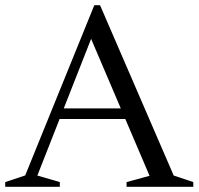

<svg xmlns="http://www.w3.org/2000/svg" viewBox="-28 -715 760 735"><path d="M174.5 -259.5V-300H512.5V-259.5ZM637 -43 712 -18V0H456.5V-18L544.5 -42L307 -598.5H333.5L115 -43L201 -18V0H-8V-18L68.5 -43.5L333 -695H355Z"/></svg>

Font: Newsreader 36pt
Style: Regular
Weight: 400
Designer: Hugues Gentile
Foundry: Production Type
Version: Version 1.003